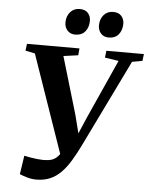

<svg xmlns="http://www.w3.org/2000/svg" viewBox="-63 -1015 852 1082"><g transform="rotate(5 363.0 -474.5)"><path d="M182.5 14.5Q157 14.5 130.5 6.8Q104 -1 88.5 -8L104.5 -113.5Q122 -109.5 141.8 -106.2Q161.5 -103 179.5 -101.2Q197.5 -99.5 210.5 -99Q229 -99 245.8 -101.5Q262.5 -104 277.8 -113.5Q293 -123 307.2 -143.5Q321.5 -164 335 -200.5L315.5 -111L113.5 -693L59.5 -704L64.5 -743H361.5L358 -704L275 -692.5L370.5 -370L410.5 -213.5L371 -205L437 -358.5L587 -692L509 -704L513.5 -743H726L721 -704L663 -693.5L425.5 -206Q400 -153 375 -111.8Q350 -70.5 322.2 -42.5Q294.5 -14.5 260.5 0Q226.5 14.5 182.5 14.5ZM330 -818.5Q303 -818.5 286.2 -836.8Q269.5 -855 270 -883.5Q270.5 -918.5 290.8 -941.5Q311 -964.5 344 -964.5Q375.5 -964.5 391.2 -946.2Q407 -928 406.5 -901.5Q406 -865.5 386.5 -842Q367 -818.5 330 -818.5ZM519 -818.5Q492 -818.5 475.5 -836.8Q459 -855 459.5 -883.5Q460 -918.5 480.2 -941.5Q500.5 -964.5 533 -964.5Q564.5 -964.5 580.2 -946.2Q596 -928 595.5 -901.5Q595 -865.5 575.5 -842Q556 -818.5 519 -818.5Z"/></g></svg>

Font: Merriweather 60pt
Style: Bold Italic
Weight: 700
Italic angle: -7.8°
Version: Version 2.101